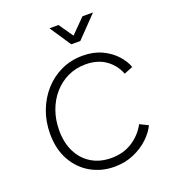

<svg xmlns="http://www.w3.org/2000/svg" viewBox="-175 -1136 1151 1280"><g transform="rotate(-20 400.0 -496.0)"><path d="M418 12Q326 12 251 -30.5Q176 -73 131.5 -152Q87 -231 87 -341Q87 -427 115.5 -502.5Q144 -578 195.5 -635.5Q247 -693 316.5 -725Q386 -757 468 -757Q545 -757 603.5 -729.5Q662 -702 700.5 -659.5Q739 -617 754 -573L692 -548Q666 -615 608.5 -655.5Q551 -696 467 -696Q397 -696 339.5 -668.5Q282 -641 240 -592.5Q198 -544 175 -480Q152 -416 152 -342Q152 -253 185 -187.5Q218 -122 278 -86Q338 -50 418 -50Q503 -50 567 -91Q631 -132 667 -199L726 -170Q705 -125 661 -83.5Q617 -42 555 -15Q493 12 418 12ZM424 -854 324 -1004H388L458 -903L558 -1004H633L488 -854Z"/></g></svg>

Font: Plus Jakarta Sans Light
Style: Italic
Weight: 300
Italic angle: -8°
Designer: Gumpita Rahayu
Foundry: Tokotype
Version: Version 2.071; ttfautohint (v1.8.4.7-5d5b);gftools[0.9.29]